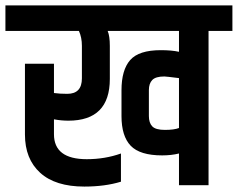

<svg xmlns="http://www.w3.org/2000/svg" viewBox="-54 -683 877 708"><path d="M248 -514Q248 -545 237 -569H-34V-663H803V-569H715V0H606V-117Q578 -110 544 -110Q462 -110 428 -145.5Q394 -181 394 -255V-350Q394 -425 426 -461.5Q458 -498 539 -498Q579 -498 606 -492V-569H343Q351 -550 351 -514V-392Q351 -238 198 -238Q172 -238 145 -243V-188Q145 -96 266 -96Q333 -96 392 -117V-13Q333 5 257 5Q150 5 94 -46Q38 -97 38 -187V-448H145V-340Q166 -337 194 -337Q248 -337 248 -394ZM552 -401Q520 -401 507.5 -388Q495 -375 495 -351V-255Q495 -230 507.5 -217Q520 -204 554 -204Q588 -204 606 -211V-395Q558 -401 552 -401Z"/></svg>

Font: Khand Semibold
Style: Regular
Weight: 600
Designer: Devanagari: Sanchit Sawaria, Jyotish Sonowal; Latin: Satya Rajpurohit
Foundry: Indian Type Foundry
Version: Version 1.100;PS 1.0;hotconv 1.0.78;makeotf.lib2.5.61930; tt